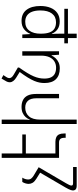

<svg xmlns="http://www.w3.org/2000/svg" viewBox="710 -1536 1036 2545"><g transform="rotate(-90 1228.5 -264.0)"><path d="M-24 183Q-24 172 -19.5 158Q-15 144 -6.5 126.5Q2 109 14 88L237 -294L284 -270L71 94Q57 118 49 135.5Q41 153 41 164Q41 175 48 180.5Q55 186 74 186H287V234H42Q5 234 -9.5 220.5Q-24 207 -24 183ZM284 -270 227 -241 129 -302Q93 -325 78 -349.5Q63 -374 63 -403Q63 -421 69.5 -444Q76 -467 89 -487H146Q134 -470 127.5 -448Q121 -426 121 -409Q121 -385 135.5 -367.5Q150 -350 173 -336Z M408 0V-760H466V0ZM435 -487H718V-440H435ZM408 0V-48H621Q658 -48 682.5 -36Q707 -24 719 0.5Q731 25 731 65V88H674V73Q674 34 658.5 17Q643 0 610 0Z M915 -760V-471Q915 -449 914 -430Q913 -411 911 -388H915Q927 -418 948.5 -442.5Q970 -467 1003.5 -482Q1037 -497 1084 -497Q1138 -497 1176.5 -476.5Q1215 -456 1235 -414Q1255 -372 1255 -307V0H1198V-298Q1198 -376 1165 -412Q1132 -448 1074 -448Q1002 -448 958.5 -399Q915 -350 915 -249V234H857V-760Z M1549 -525 1605 -546V-529Q1562 -468 1533.5 -421Q1505 -374 1489 -336Q1473 -298 1466 -264Q1459 -230 1459 -195Q1459 -140 1476 -105.5Q1493 -71 1525.5 -55Q1558 -39 1603 -39Q1649 -39 1685.5 -61Q1722 -83 1742.5 -127.5Q1763 -172 1763 -239V-487H1821V0H1775L1768 -99H1764Q1752 -71 1729 -46Q1706 -21 1672.5 -5.5Q1639 10 1594 10Q1501 10 1450.5 -41.5Q1400 -93 1400 -192Q1400 -225 1406 -257.5Q1412 -290 1428 -328.5Q1444 -367 1473.5 -415Q1503 -463 1549 -525ZM1605 -546 1549 -520 1474 -566Q1443 -585 1426.5 -607Q1410 -629 1410 -653Q1410 -667 1415 -682Q1420 -697 1430 -712L1459 -762L1505 -738L1480 -700Q1472 -689 1468.5 -678.5Q1465 -668 1465 -659Q1465 -643 1476.5 -628.5Q1488 -614 1509 -602Z M1996 234V118H1926V70H1996V-487H2043L2049 -381H2052Q2071 -430 2113.5 -463.5Q2156 -497 2224 -497Q2320 -497 2370.5 -430.5Q2421 -364 2421 -247Q2421 -170 2397 -112Q2373 -54 2327.5 -22.5Q2282 9 2218 9Q2153 9 2113 -19.5Q2073 -48 2054 -95H2050Q2053 -63 2053.5 -36.5Q2054 -10 2054 19V70H2384V118H2054V234ZM2205 -40Q2280 -40 2321 -94Q2362 -148 2362 -247Q2362 -312 2345 -357Q2328 -402 2294.5 -425Q2261 -448 2213 -448Q2134 -448 2094 -393Q2054 -338 2054 -246V-242Q2054 -167 2072 -122.5Q2090 -78 2124 -59Q2158 -40 2205 -40Z"/></g></svg>

Font: Noto Sans Armenian Light
Style: Regular
Weight: 300
Designer: Monotype Design Team
Foundry: Monotype Imaging Inc.
Version: Version 2.007